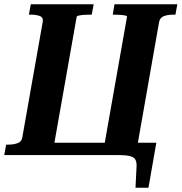

<svg xmlns="http://www.w3.org/2000/svg" viewBox="-42 -730 855 904"><path d="M511 0H483L495 -58H694L657 154H596L601 53Q602 31 594 19.5Q586 8 566 4Q546 0 511 0ZM488 0H139L151 -58H498ZM-22 0 -13 -49H-4Q22 -49 41 -56Q60 -63 63 -83L159 -626Q163 -647 146.5 -654Q130 -661 103 -661H94L103 -710H399L390 -661H381Q368 -661 354 -660Q340 -659 330 -657Q320 -655 319 -651L204 0ZM597 0H441L556 -651Q557 -655 547.5 -657Q538 -659 524 -660Q510 -661 497 -661H489L497 -710H793L784 -661H775Q748 -661 729.5 -654Q711 -647 707 -626Z"/></svg>

Font: Roboto Serif 72pt SemiCondensed SemiBold
Style: Italic
Weight: 600
Width: 4
Italic angle: -10°
Designer: Greg Gazdowicz
Foundry: Commercial Type
Version: Version 1.008